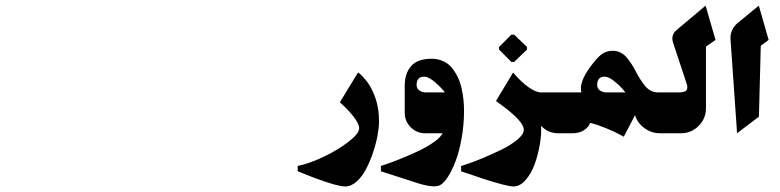

<svg xmlns="http://www.w3.org/2000/svg" viewBox="-1169 -474 2774 683"><path d="M59 189.3Q80 189.3 99.7 171.8Q119.3 154.3 133.3 127.3Q147.3 100.3 158 68.7Q168.7 37 174 8Q179.3 -21 179.3 -42Q179.3 -67.3 175.2 -90.7Q171 -114 164.5 -131Q158 -148 150 -162.7Q142 -177.3 134 -187Q126 -196.7 119.5 -203.5Q113 -210.3 108.7 -213.3L104.7 -216.3L40 -110.3Q40 -110.3 61.7 -89.7Q108.7 -41.3 108.7 -17.7Q108.7 0.7 71.7 29.7Q34.7 58.7 -17.3 83.5Q-69.3 108.3 -110 116.3V135.3Q-110 135.3 -50.7 158.7Q31.3 189.3 59 189.3ZM-1149 -9Z M340 -201.3Q348.3 -201.3 358.8 -195.5Q369.3 -189.7 378.7 -181.5Q388 -173.3 396.2 -165.2Q404.3 -157 409 -151.3L413.7 -145.3H344.3Q333.3 -145.3 323.2 -152Q313 -158.7 313 -172Q313 -201.3 340 -201.3ZM395.7 185Q409.3 178.3 424.2 155.5Q439 132.7 451.8 98.8Q464.7 65 473.2 17.3Q481.7 -30.3 481.7 -80Q481.7 -100 479.7 -119.3Q477.7 -138.7 472.8 -160.3Q468 -182 459.2 -200.2Q450.3 -218.3 438.2 -233.2Q426 -248 407.3 -256.5Q388.7 -265 366 -265Q316 -265 293.3 -238.7Q270.7 -212.3 270.7 -169.3V-73Q270.7 -42.7 292 -21.3Q313.3 0 343.7 0H405.7Q397.7 15.3 372.2 33Q346.7 50.7 316 64.8Q285.3 79 255.5 91Q225.7 103 206 109.7L186 116.3V135.3Q186.3 135.3 318.3 178Q374.3 195.3 395.7 185Z M650 -253.7H660L705.7 -297.7V-307L660 -350.7H650L606.3 -307V-297.7ZM755.7 -26.7Q756.7 -25.7 758.3 -23.8Q760 -22 765.8 -17.3Q771.7 -12.7 778 -9.2Q784.3 -5.7 794.3 -2.8Q804.3 0 814.7 0H861V-145.3H756.3Q749.3 -145.3 741.5 -147.8Q733.7 -150.3 726.3 -154.3Q719 -158.3 711.3 -163.7Q703.7 -169 696.8 -174.8Q690 -180.7 683.8 -186.5Q677.7 -192.3 672.7 -197.7Q667.7 -203 664 -207Q660.3 -211 658.3 -213.7L656.3 -216L595.3 -114.7Q595.3 -114.7 625 -93Q694.3 -39.7 694.3 -12.7Q694.3 3.7 671.3 22.8Q648.3 42 615.5 58Q582.7 74 550 87.7Q517.3 101.3 494.3 109L471.3 116.7V135.3Q471.3 135.3 551 162.3Q635.3 189.3 657.7 189.3Q680.7 189.3 700.8 166.3Q721 143.3 733.2 109.5Q745.3 75.7 751.5 38.8Q757.7 2 755.7 -26.7Z M1090 -64.3Q1098.3 -36.7 1123.3 -18.3Q1148.3 0 1178.7 0H1224.3V-145.3H1170.7Q1157.3 -145.3 1145.7 -151.7Q1134 -158 1125.5 -168.5Q1117 -179 1108.5 -192.2Q1100 -205.3 1093 -219.3Q1086 -233.3 1077.3 -246.5Q1068.7 -259.7 1059.7 -270.2Q1050.7 -280.7 1038.2 -287Q1025.7 -293.3 1011.3 -293.3Q987.3 -293.3 970.8 -280.7Q954.3 -268 930.7 -236Q890 -181 899 -145.3H814V0H866.7Q891 0.3 908.2 -10.7Q925.3 -21.7 930.3 -37Q957 -30.3 986.8 -18Q1016.7 -5.7 1033.3 3.3L1050 12.3ZM955.3 -172Q955.3 -201.3 982 -201.3Q995 -201.3 1013.5 -187.3Q1032 -173.3 1044 -159.3L1056 -145.3H986.7Q975.7 -145.3 965.5 -152Q955.3 -158.7 955.3 -172Z M1177.7 0H1253.7Q1290.3 0 1316.3 -26.2Q1342.3 -52.3 1342.3 -89V-308L1376.3 -332L1341 -454L1237.7 -367Q1216.7 -349.3 1225.3 -322.3L1273.7 -176.3Q1278.7 -161 1273 -153.2Q1267.3 -145.3 1247 -145.3H1177.7Z M1453 0 1530.7 -59 1537.3 -311.3 1565.3 -332 1530.3 -454 1454 -391.3Q1441.3 -380.7 1434.8 -365.5Q1428.3 -350.3 1429.7 -334Z"/></svg>

Font: Jomhuria
Style: Regular
Weight: 400
Designer: Arabic design by Kourosh Beigpour, Latin design by Eben Sorkin, engineering by Lasse Fister and Khaled Hosney
Version: Version 1.0010